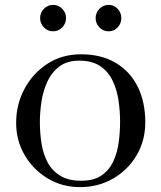

<svg xmlns="http://www.w3.org/2000/svg" viewBox="-20 -761 660 785"><path d="M471 -264Q471 -307 464.5 -350.5Q458 -394 440.5 -431Q423 -468 390 -490.5Q357 -513 304 -513Q254 -513 222.5 -489Q191 -465 173.5 -427Q156 -389 149.5 -345Q143 -301 143 -262Q143 -219 149.5 -176Q156 -133 174 -98.5Q192 -64 225.5 -43Q259 -22 312 -22Q364 -22 395.5 -44Q427 -66 443.5 -102Q460 -138 465.5 -180.5Q471 -223 471 -264ZM574 -261Q574 -186 538.5 -126Q503 -66 442.5 -31Q382 4 307 4Q234 4 175 -31.5Q116 -67 81 -126.5Q46 -186 46 -259Q46 -334 80 -397.5Q114 -461 173.5 -500Q233 -539 311 -539Q395 -539 454 -503.5Q513 -468 543.5 -405.5Q574 -343 574 -261ZM250 -687Q250 -665 234.5 -649Q219 -633 197 -633Q175 -633 159.5 -649Q144 -665 144 -687Q144 -709 159.5 -725Q175 -741 197 -741Q219 -741 234.5 -725Q250 -709 250 -687ZM476 -687Q476 -665 461 -649Q446 -633 424 -633Q402 -633 386.5 -649Q371 -665 371 -687Q371 -709 386.5 -725Q402 -741 424 -741Q446 -741 461 -725Q476 -709 476 -687Z"/></svg>

Font: Kaisei Tokumin
Style: Regular
Weight: 400
Designer: Font-Kai, 金井和夫
Foundry: KAZUO KANAI
Version: Version 5.003